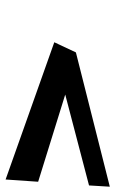

<svg xmlns="http://www.w3.org/2000/svg" viewBox="120 -678 421 702"><g transform="rotate(90 331.0 -326.5)"><path d="M171.1 -393 134 -314 635.8 -136 644 -255 325.2 -354 657.5 -441 662.1 -517Z"/></g></svg>

Font: Hussar Milosc
Style: Obl
Weight: 700
Foundry: Cannot Into Space Fonts
Version: Version 1.02